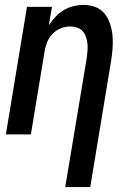

<svg xmlns="http://www.w3.org/2000/svg" viewBox="-20 -548 540 783"><path d="M246 215 334 -313Q336 -327 337 -342Q338 -357 336.5 -371Q335 -385 330.5 -398Q326 -411 317 -421Q308 -431 294.5 -435.5Q281 -440 266 -440Q247 -440 228 -432.5Q209 -425 194.5 -410Q180 -395 172.5 -376.5Q165 -358 162 -339L106 0H4L90 -520H192L179 -445Q191 -463 206.5 -479.5Q222 -496 240.5 -507Q259 -518 280 -523Q301 -528 321 -528Q347 -528 370 -519Q393 -510 407.5 -491Q422 -472 429.5 -448.5Q437 -425 439 -400.5Q441 -376 439 -350Q437 -324 433 -299L348 215Z"/></svg>

Font: Iosevka SS04 Semibold Oblique
Style: Regular
Weight: 600
Italic angle: -9°
Monospace: yes
Designer: Belleve Invis
Foundry: Belleve Invis
Version: Version 19.0.0; ttfautohint (v1.8.4)